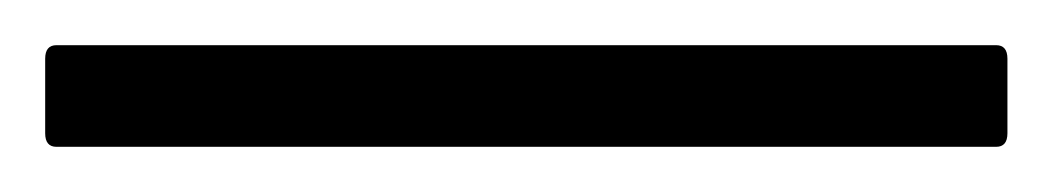

<svg xmlns="http://www.w3.org/2000/svg" viewBox="-29 113 466 85"><path d="M-4 178Q-9 178 -9 172V139Q-9 133 -4 133H412Q417 133 417 139V172Q417 178 412 178Z"/></svg>

Font: Zain Light
Style: Regular
Weight: 300
Designer: Zain,Boutros
Foundry: Mobile Telecommunications Company (Zain), 2024
Version: Version 1.51; ttfautohint (v1.8.4)